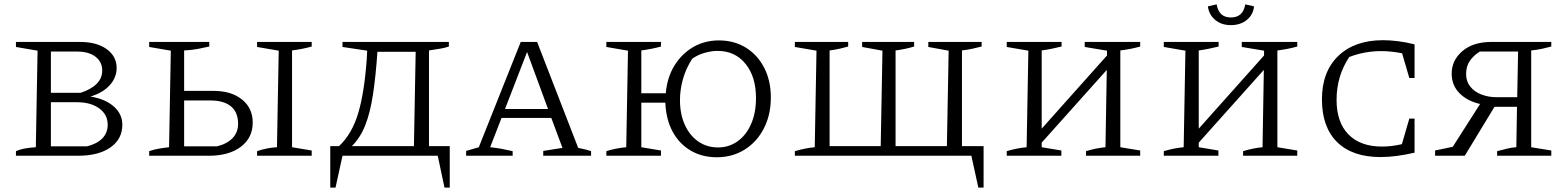

<svg xmlns="http://www.w3.org/2000/svg" viewBox="-20 -713 7176 879"><path d="M394 -271Q462 -260 501 -225.5Q540 -191 540 -142Q540 -76 485.5 -38Q431 0 338 0H53V-21Q82 -35 144 -39L152 -481L53 -498V-521H346Q423 -521 468.5 -488Q514 -455 514 -402Q514 -358 482.5 -323Q451 -288 394 -271ZM333 -477H213V-288H349Q448 -321 448 -390Q448 -430 417 -453.5Q386 -477 333 -477ZM333 -245H213V-43H378Q423 -54 448 -79Q473 -104 473 -142Q473 -189 434 -217Q395 -245 333 -245Z M663 0V-21Q683 -28 705 -32Q727 -36 754 -39L762 -481L663 -498V-521H938V-500Q911 -494 885.5 -489Q860 -484 823 -482V-297H957Q1039 -297 1088 -257.5Q1137 -218 1137 -152Q1137 -82 1082.5 -41Q1028 0 937 0ZM1157 0V-21Q1180 -29 1203.5 -33.5Q1227 -38 1248 -39L1256 -481L1157 -498V-521H1407V-500Q1386 -494 1363 -489.5Q1340 -485 1317 -482V-39L1407 -24V0ZM823 -43H973Q1019 -54 1044.5 -80.5Q1070 -107 1070 -146Q1070 -199 1037.5 -226Q1005 -253 944 -253H823Z M1492 146V-44H1532Q1591 -99 1619.5 -193.5Q1648 -288 1659 -442L1661 -481L1548 -498V-521H2035V-500Q2018 -494 1997 -490.5Q1976 -487 1944 -482V-44H2039V146H2015L1984 0H1548L1516 146ZM1708 -476Q1700 -362 1687.5 -280Q1675 -198 1652.5 -140.5Q1630 -83 1591 -44H1875L1883 -476Z M2627 -36Q2643 -32 2652 -30.5Q2661 -29 2686 -21V0H2467V-22L2555 -36L2504 -173H2276L2224 -39Q2253 -36 2277 -31.5Q2301 -27 2327 -21V0H2114V-22L2172 -39L2364 -521H2439ZM2292 -214H2489L2393 -475Z M2756 0V-21Q2778 -28 2801 -32.5Q2824 -37 2847 -39L2855 -481L2756 -498V-521H3006V-500Q2967 -489 2916 -482V-286H3028Q3034 -358 3067.5 -412.5Q3101 -467 3153.5 -497.5Q3206 -528 3271 -528Q3341 -528 3394.5 -495Q3448 -462 3478.5 -403Q3509 -344 3509 -267Q3509 -187 3477 -125Q3445 -63 3389 -28Q3333 7 3261 7Q3194 7 3141.5 -24Q3089 -55 3059 -111Q3029 -167 3026 -243H2916V-39L3006 -24V0ZM3267 -38Q3317 -38 3356.5 -66Q3396 -94 3418.5 -145Q3441 -196 3441 -264Q3441 -362 3393 -421Q3345 -480 3265 -480Q3237 -480 3205.5 -471Q3174 -462 3149 -444Q3120 -399 3106.5 -350.5Q3093 -302 3093 -255Q3093 -191 3115 -142Q3137 -93 3176.5 -65.5Q3216 -38 3267 -38Z M4384 -44H4483V146H4459L4427 0H3619V-21Q3643 -28 3665 -32.5Q3687 -37 3710 -39L3718 -481L3619 -498V-521H3863V-500Q3846 -495 3824 -490Q3802 -485 3778 -482V-44H4012L4020 -481L3927 -498V-521H4165V-500Q4145 -494 4124 -489.5Q4103 -485 4080 -482V-44H4315L4323 -481L4230 -498V-521H4474V-500Q4455 -495 4432 -490Q4409 -485 4384 -482Z M4589 0V-21Q4612 -28 4635 -32.5Q4658 -37 4680 -39L4688 -481L4589 -498V-521H4840V-500Q4819 -495 4795.5 -490Q4772 -485 4749 -482V-124L5048 -459V-481L4946 -498V-521H5200V-500Q5179 -494 5156 -489.5Q5133 -485 5109 -482V-39L5200 -24V0H4952V-21Q4975 -28 4997 -32.5Q5019 -37 5041 -39L5047 -393L4749 -60V-39L4839 -24V0Z M5615 -598Q5571 -598 5542.5 -622.5Q5514 -647 5510 -684L5550 -693Q5560 -633 5615 -633Q5671 -633 5681 -693L5721 -684Q5718 -647 5689 -622.5Q5660 -598 5615 -598ZM5308 0V-21Q5331 -28 5354 -32.5Q5377 -37 5399 -39L5407 -481L5308 -498V-521H5559V-500Q5538 -495 5514.5 -490Q5491 -485 5468 -482V-124L5767 -459V-481L5665 -498V-521H5919V-500Q5898 -494 5875 -489.5Q5852 -485 5828 -482V-39L5919 -24V0H5671V-21Q5694 -28 5716 -32.5Q5738 -37 5760 -39L5766 -393L5468 -60V-39L5558 -24V0Z M6300 6Q6171 6 6101.5 -62.5Q6032 -131 6032 -258Q6032 -385 6107 -457Q6182 -529 6312 -529Q6343 -529 6379.5 -524.5Q6416 -520 6456 -510V-356H6432L6399 -469Q6350 -479 6303 -479Q6227 -479 6157 -452Q6099 -365 6099 -256Q6099 -153 6153.5 -97.5Q6208 -42 6307 -42Q6327 -42 6349.5 -44.5Q6372 -47 6398 -53L6432 -170H6456V-14Q6412 -4 6374 1Q6336 6 6300 6Z M6550 0V-24L6631 -41L6756 -237Q6698 -250 6662 -286Q6626 -322 6626 -376Q6626 -437 6675 -479Q6724 -521 6808 -521H7082V-500Q7063 -495 7041 -490Q7019 -485 6990 -482V-39L7082 -24V0H6834V-21Q6858 -27 6880 -32.5Q6902 -38 6922 -39L6925 -224H6822L6686 0ZM6832 -268H6926L6930 -477H6755Q6727 -460 6709.5 -435Q6692 -410 6692 -374Q6692 -340 6711.5 -316Q6731 -292 6763 -280Q6795 -268 6832 -268Z"/></svg>

Font: Piazzolla SC Light
Style: Regular
Weight: 300
Designer: Juan Pablo del Peral
Foundry: Huerta Tipografica
Version: Version 1.330